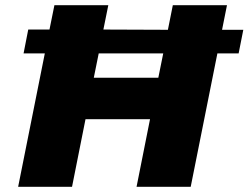

<svg xmlns="http://www.w3.org/2000/svg" viewBox="-20 -721 959 741"><path d="M919 -606 901 -515H819L716 0H507L559 -261H310L258 0H50L153 -515H71L89 -607H171L190 -701H398L379 -607L628 -606L647 -701H856L837 -606ZM591 -421 610 -515H361L342 -421Z"/></svg>

Font: Gontserrat ExtraBold
Style: Italic
Weight: 800
Italic angle: -11.3°
Designer: Julieta Ulanovsky
Foundry: Julieta Ulanovsky
Version: Version 6.001